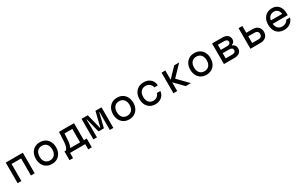

<svg xmlns="http://www.w3.org/2000/svg" viewBox="333 -2654 7583 4845"><g transform="rotate(-30 4125.0 -232.0)"><path d="M126 -600H624V0H514V-496H236V0H126Z M830 -300Q830 -394 867 -465.5Q904 -537 970.5 -576.5Q1037 -616 1125 -616Q1213 -616 1279.5 -576.5Q1346 -537 1383 -465.5Q1420 -394 1420 -300Q1420 -206 1383 -134.5Q1346 -63 1279.5 -23.5Q1213 16 1125 16Q1037 16 970.5 -23.5Q904 -63 867 -134.5Q830 -206 830 -300ZM1310 -300Q1310 -398 1260.5 -455Q1211 -512 1125 -512Q1039 -512 989.5 -455Q940 -398 940 -300Q940 -202 989.5 -145Q1039 -88 1125 -88Q1211 -88 1260.5 -145Q1310 -202 1310 -300Z M1550 -104H1596Q1624 -137 1639 -179Q1654 -221 1661.5 -295.5Q1669 -370 1674 -510Q1676 -555 1677 -600H2116V-104H2200V152H2096V0H1654V152H1550ZM2006 -104V-496H1778Q1773 -370 1766.5 -299Q1760 -228 1749 -184Q1738 -140 1718 -104Z M2334 -600H2516L2623 -170H2633L2740 -600H2916V0H2812V-300L2816 -520H2806L2704 -110H2546L2444 -520H2434L2438 -300V0H2334Z M3080 -300Q3080 -394 3117 -465.5Q3154 -537 3220.5 -576.5Q3287 -616 3375 -616Q3463 -616 3529.5 -576.5Q3596 -537 3633 -465.5Q3670 -394 3670 -300Q3670 -206 3633 -134.5Q3596 -63 3529.5 -23.5Q3463 16 3375 16Q3287 16 3220.5 -23.5Q3154 -63 3117 -134.5Q3080 -206 3080 -300ZM3560 -300Q3560 -398 3510.5 -455Q3461 -512 3375 -512Q3289 -512 3239.5 -455Q3190 -398 3190 -300Q3190 -202 3239.5 -145Q3289 -88 3375 -88Q3461 -88 3510.5 -145Q3560 -202 3560 -300Z M3848 -297Q3848 -392 3885.5 -464Q3923 -536 3991 -576Q4059 -616 4149 -616Q4229 -616 4290 -585Q4351 -554 4386 -498Q4421 -442 4424 -368H4323Q4309 -435 4262 -473.5Q4215 -512 4145 -512Q4057 -512 4007.5 -454.5Q3958 -397 3958 -297Q3958 -200 4006.5 -144Q4055 -88 4139 -88Q4200 -88 4244.5 -121.5Q4289 -155 4307 -214H4408Q4402 -146 4366 -94Q4330 -42 4270.5 -13Q4211 16 4139 16Q4052 16 3986 -23Q3920 -62 3884 -133Q3848 -204 3848 -297Z M4740 -292 5035 -600H5180L4887 -296L5176 0H5025ZM4666 -600H4776V0H4666Z M5330 -300Q5330 -394 5367 -465.5Q5404 -537 5470.5 -576.5Q5537 -616 5625 -616Q5713 -616 5779.5 -576.5Q5846 -537 5883 -465.5Q5920 -394 5920 -300Q5920 -206 5883 -134.5Q5846 -63 5779.5 -23.5Q5713 16 5625 16Q5537 16 5470.5 -23.5Q5404 -63 5367 -134.5Q5330 -206 5330 -300ZM5810 -300Q5810 -398 5760.5 -455Q5711 -512 5625 -512Q5539 -512 5489.5 -455Q5440 -398 5440 -300Q5440 -202 5489.5 -145Q5539 -88 5625 -88Q5711 -88 5760.5 -145Q5810 -202 5810 -300Z M6138 -600H6432Q6531 -600 6584.5 -556.5Q6638 -513 6638 -432Q6638 -392 6615 -361Q6592 -330 6552 -316V-304Q6597 -289 6622.5 -252.5Q6648 -216 6648 -168Q6648 -87 6593.5 -43.5Q6539 0 6438 0H6138ZM6538 -178Q6538 -215 6512 -234.5Q6486 -254 6438 -254H6248V-102H6438Q6486 -102 6512 -121.5Q6538 -141 6538 -178ZM6532 -424Q6532 -459 6506 -478.5Q6480 -498 6432 -498H6248V-350H6432Q6480 -350 6506 -369.5Q6532 -389 6532 -424Z M6910 -600H7020V-402H7200Q7302 -402 7361 -348.5Q7420 -295 7420 -201Q7420 -107 7361 -53.5Q7302 0 7200 0H6910ZM7310 -202Q7310 -249 7281.5 -274.5Q7253 -300 7200 -300H7020V-104H7200Q7253 -104 7281.5 -129.5Q7310 -155 7310 -202Z M8085 -362 8048 -305Q8048 -406 8006 -461Q7964 -516 7888 -516Q7804 -516 7756 -459.5Q7708 -403 7708 -305Q7708 -200 7756 -142Q7804 -84 7892 -84Q7947 -84 7990.5 -110Q8034 -136 8064 -184H8168Q8145 -94 8069.5 -39Q7994 16 7892 16Q7802 16 7736 -22.5Q7670 -61 7635 -133.5Q7600 -206 7600 -305Q7600 -398 7636 -468.5Q7672 -539 7737 -577.5Q7802 -616 7888 -616Q7968 -616 8027.5 -579Q8087 -542 8118.5 -472Q8150 -402 8150 -307Q8150 -292 8148 -264H7685V-362Z"/></g></svg>

Font: Martian Mono VF sWd Rg
Style: Regular
Weight: 400
Width: 6
Monospace: yes
Designer: Roman Shamin
Foundry: Evil Martians
Version: Version 1.100